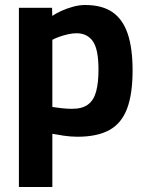

<svg xmlns="http://www.w3.org/2000/svg" viewBox="-20 -533 584 764"><path d="M55.2 211.1V-501.9H187.2L187.9 -469.7Q202 -479.3 223.5 -489.3Q244.9 -499.2 270 -506.1Q295.2 -513.1 318.9 -513.1Q386.3 -513.1 427.7 -484.5Q469 -455.9 488.3 -398.3Q507.6 -340.8 507.6 -252.9Q507.6 -159.1 485.7 -100.8Q463.8 -42.5 415.5 -15.7Q367.1 11.1 288.2 11.1Q262.6 11.1 233.9 7Q205.3 2.8 188.3 -0.6V211.1ZM266.7 -100Q307.3 -100 330.2 -117.1Q353.2 -134.3 362.5 -168.8Q371.9 -203.3 371.9 -256Q371.9 -337.5 349.3 -369.1Q326.8 -400.7 284.6 -400.7Q268.6 -400.7 250.6 -396.6Q232.5 -392.5 216 -386.7Q199.5 -380.9 188.3 -374.5V-107.3Q200.1 -105.7 222.5 -102.8Q244.9 -100 266.7 -100Z"/></svg>

Font: Cairo
Style: Regular
Weight: 400
Designer: Mohamed Gaber, Accademia di Belle Arti di Urbino
Foundry: Kief Type Foundry, Accademia di Belle Arti di Urbino
Version: Version 3.120